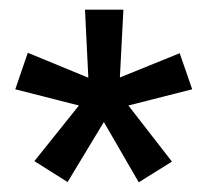

<svg xmlns="http://www.w3.org/2000/svg" viewBox="-20 -708 429 398"><path d="M336.4 -373 267.6 -330.1 195.3 -455.1 120.1 -330.6 51.3 -374 143.6 -489.3 11.7 -522.9 37.6 -598.6 163.1 -546.9 156.2 -688H235.8L228.5 -547.4L352.5 -597.7L378.4 -522.9L246.1 -489.3Z"/></svg>

Font: Arimo Medium
Style: Regular
Weight: 500
Designer: Steve Matteson
Foundry: Monotype Imaging Inc.
Version: Version 1.33